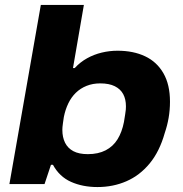

<svg xmlns="http://www.w3.org/2000/svg" viewBox="-20 -744 739 776"><path d="M374 12Q314 12 267 -9Q220 -30 194 -78H186L160 0H18L145 -724H319L275 -469H282Q304 -493 332 -508.5Q360 -524 391.5 -531.5Q423 -539 455 -539Q519 -539 566.5 -516.5Q614 -494 640.5 -448Q667 -402 667 -333Q667 -299 661.5 -267.5Q656 -236 646 -207Q625 -132 585 -83.5Q545 -35 491 -11.5Q437 12 374 12ZM335 -121Q377 -121 407 -136.5Q437 -152 455 -181Q473 -210 481 -251Q484 -271 486 -282.5Q488 -294 488.5 -301Q489 -308 489 -314Q489 -343 478 -363.5Q467 -384 444 -395.5Q421 -407 385 -407Q355 -407 330 -397Q305 -387 286.5 -369Q268 -351 256 -326Q244 -301 238 -271Q236 -257 234.5 -247Q233 -237 232.5 -230.5Q232 -224 232 -219Q232 -189 243 -167Q254 -145 276.5 -133Q299 -121 335 -121Z"/></svg>

Font: Archivo SemiExpanded ExtraBold
Style: Italic
Weight: 800
Width: 6
Italic angle: -10°
Designer: Hector Gatti
Foundry: Omnibus-Type
Version: Version 2.001